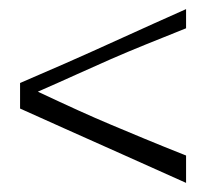

<svg xmlns="http://www.w3.org/2000/svg" viewBox="-20 -466 452 421"><path d="M24 -228V-284Q64 -301 122 -326.5Q180 -352 248 -383Q316 -414 388 -446V-404Q338 -384 298.5 -368Q259 -352 223.5 -336.5Q188 -321 149.5 -303.5Q111 -286 63 -265Q114 -241 151.5 -224Q189 -207 223.5 -192.5Q258 -178 296.5 -162Q335 -146 388 -125V-65Q317 -97 248.5 -127.5Q180 -158 122 -184Q64 -210 24 -228Z"/></svg>

Font: Ojuju
Style: Regular
Weight: 400
Designer: Chisaokwu Joboson, Mirko Velimirovic
Foundry: Udi Foundry
Version: Version 1.000